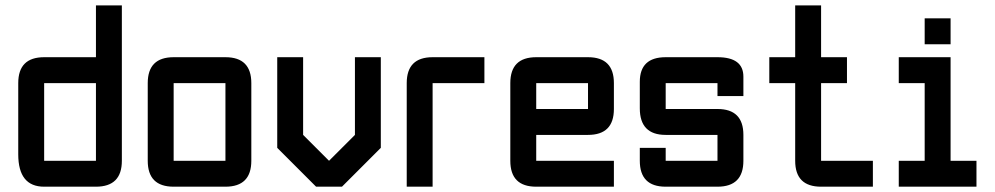

<svg xmlns="http://www.w3.org/2000/svg" viewBox="-20 -704 3751 724"><path d="M439.5 -97.7Q439.5 0 341.8 0H146.5Q48.8 0 48.8 -122.1V-390.6Q48.8 -488.3 146.5 -488.3H341.8V-683.6H439.5ZM146.5 -97.7H341.8V-390.6H146.5Z M830.1 0H634.8Q537.1 0 537.1 -97.7V-390.6Q537.1 -488.3 634.8 -488.3H830.1Q927.7 -488.3 927.7 -390.6V-97.7Q927.7 0 830.1 0ZM830.1 -97.7V-390.6H634.8V-97.7Z M1318.4 -488.3H1416V-146.5L1269.5 0H1171.9L1025.4 -146.5V-488.3H1123V-195.3L1220.7 -97.7L1318.4 -195.3Z M1611.3 -488.3H1806.6V-390.6H1611.3V0H1513.7V-390.6Q1513.7 -488.3 1611.3 -488.3Z M2002 -488.3H2197.3Q2294.9 -488.3 2294.9 -390.6V-293Q2294.9 -195.3 2197.3 -195.3H2002V-97.7H2294.9V0H2002Q1904.3 0 1904.3 -97.7V-390.6Q1904.3 -488.3 2002 -488.3ZM2197.3 -390.6H2002V-293H2197.3Z M2392.6 -146.5H2490.2V-97.7H2685.5V-195.3H2490.2Q2392.6 -195.3 2392.6 -295.4V-395.5Q2392.6 -488.3 2490.2 -488.3H2685.5Q2783.2 -488.3 2783.2 -415V-341.8H2685.5V-390.6H2490.2V-293H2685.5Q2783.2 -293 2783.2 -195.3V-97.7Q2783.2 0 2685.5 0H2490.2Q2392.6 0 2392.6 -97.7Z M3076.2 0Q2978.5 0 2978.5 -97.7V-390.6H2880.9V-488.3H2978.5V-683.6H3076.2V-488.3H3173.8V-390.6H3076.2V-97.7H3271.5V0Z M3466.8 -537.1V-634.8H3564.5V-537.1ZM3369.1 0V-97.7H3466.8V-390.6H3369.1V-488.3H3564.5V-97.7H3662.1V0Z"/></svg>

Font: BabelStone Runic
Style: Regular
Weight: 400
Designer: Andrew West
Foundry: BabelStone
Version: Version 7.004 November 9, 2023